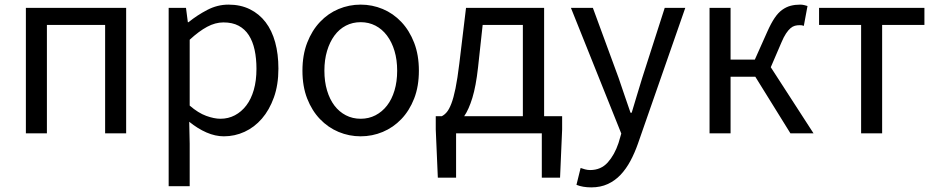

<svg xmlns="http://www.w3.org/2000/svg" viewBox="-20 -577 4049 831"><path d="M92 -543H526V0H435V-469H183V0H92Z M710 -543H785L793 -481H796Q833 -511 877 -534Q921 -557 969 -557Q1021 -557 1061.5 -537Q1102 -517 1129.5 -481Q1157 -445 1171 -394Q1185 -343 1185 -280Q1185 -210 1165.5 -155.5Q1146 -101 1113.5 -63.5Q1081 -26 1038.5 -6.5Q996 13 949 13Q912 13 874 -3.5Q836 -20 799 -50L801 45V229H710ZM934 -63Q968 -63 996.5 -78Q1025 -93 1046 -120.5Q1067 -148 1078.5 -188Q1090 -228 1090 -279Q1090 -324 1082 -361Q1074 -398 1057 -424.5Q1040 -451 1013 -465.5Q986 -480 947 -480Q912 -480 876.5 -461Q841 -442 801 -405V-120Q838 -88 872.5 -75.5Q907 -63 934 -63Z M1541 13Q1491 13 1445.5 -6Q1400 -25 1365 -61.5Q1330 -98 1309.5 -150.5Q1289 -203 1289 -271Q1289 -339 1309.5 -392Q1330 -445 1365 -482Q1400 -519 1445.5 -538Q1491 -557 1541 -557Q1591 -557 1636.5 -538Q1682 -519 1717 -482Q1752 -445 1772.5 -392Q1793 -339 1793 -271Q1793 -203 1772.5 -150.5Q1752 -98 1717 -61.5Q1682 -25 1636.5 -6Q1591 13 1541 13ZM1541 -63Q1576 -63 1605 -78Q1634 -93 1655 -120Q1676 -147 1687.5 -185.5Q1699 -224 1699 -271Q1699 -318 1687.5 -356.5Q1676 -395 1655 -423Q1634 -451 1605 -466Q1576 -481 1541 -481Q1506 -481 1477 -466Q1448 -451 1427.5 -423Q1407 -395 1395.5 -356.5Q1384 -318 1384 -271Q1384 -224 1395.5 -185.5Q1407 -147 1427.5 -120Q1448 -93 1477 -78Q1506 -63 1541 -63Z M2049 -285Q2040 -204 2024.5 -153.5Q2009 -103 1989 -74H2243V-469H2069ZM2413 -74V-17L2404 192H2325V0H1954V192H1875L1866 -17V-74H1892Q1904 -80 1914 -92Q1924 -104 1933.5 -128.5Q1943 -153 1951.5 -194.5Q1960 -236 1968 -302L1997 -543H2335V-74Z M2539 234Q2502 234 2475 223L2493 150Q2501 153 2512 156Q2523 159 2534 159Q2581 159 2610.5 126Q2640 93 2657 42L2669 1L2451 -543H2546L2657 -241Q2669 -206 2682.5 -166Q2696 -126 2709 -89H2714Q2725 -126 2737 -165.5Q2749 -205 2760 -241L2857 -543H2946L2741 45Q2727 85 2708.5 119.5Q2690 154 2666 179.5Q2642 205 2610.5 219.5Q2579 234 2539 234Z M3501 0H3401L3249 -245H3142V0H3051V-543H3142V-319H3247L3301 -440Q3317 -476 3332.5 -499Q3348 -522 3365.5 -534.5Q3383 -547 3402 -552Q3421 -557 3443 -557Q3452 -557 3460.5 -555Q3469 -553 3475 -551L3459 -465Q3454 -467 3450.5 -467.5Q3447 -468 3441 -468Q3430 -468 3420.5 -465.5Q3411 -463 3401.5 -455Q3392 -447 3382 -432Q3372 -417 3362 -393L3316 -286Z M3707 -469H3525V-543H3981V-469H3798V0H3707Z"/></svg>

Font: SpoqaHanSans-Regular
Style: Regular
Weight: 400
Designer: [Spoqa Han Sans] Dong-huui Kim \uAE40 \uB3D9 \uD718  Younghwa Kang \uAC15 \uC601 \uD654  [Noto Sans] Ryoko NISHIZUKA \u8
Foundry: Spoqa (http://www.spoqa-han-sans.com)
Version: Version 2.000